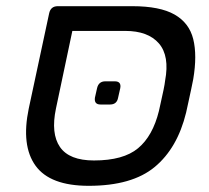

<svg xmlns="http://www.w3.org/2000/svg" viewBox="-20 -591 677 621"><path d="M267 10Q142 10 95 -55Q48 -120 73 -240L139 -548Q144 -571 167 -571H408Q497 -571 544.5 -544Q592 -517 605 -464.5Q618 -412 605 -335Q603 -325 598.5 -303Q594 -281 589 -259Q584 -237 582 -227Q554 -112 480.5 -51Q407 10 267 10ZM284 -72Q379 -72 426.5 -111.5Q474 -151 494 -232Q496 -242 500.5 -261.5Q505 -281 509 -300.5Q513 -320 514 -330Q529 -410 494 -450.5Q459 -491 385 -491H214L161 -240Q144 -159 174 -115.5Q204 -72 284 -72ZM305 -253Q284 -253 287 -275L294 -306Q299 -328 321 -328H351Q373 -328 369 -306L362 -275Q358 -253 336 -253Z"/></svg>

Font: Lubike
Style: Italic
Weight: 400
Italic angle: -12°
Foundry: Honoka55
Version: Version 1.000;July 22, 2022;FontCreator 14.0.0.2862 64-bit